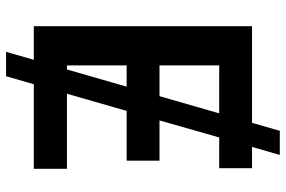

<svg xmlns="http://www.w3.org/2000/svg" viewBox="-172 -664 927 622"><g transform="rotate(90 291.0 -353.5)"><path d="M456.5 -707H525.4V-600.6H425.8L370.6 -407.2H501V-300.8H339.8L284.2 -107.4H527.3V0H253.4L227.5 89.8H148.4L174.3 0H65.4V-707H378.4L404.3 -796.9H482.4ZM205.6 -107.4 261.2 -300.8H192.4V-107.4ZM292 -407.2 347.7 -600.6H192.4V-407.2Z"/></g></svg>

Font: Pretendard GOV SemiBold
Style: Regular
Weight: 600
Designer: Base glyphs from Inter by Rasmus Andersson; Hangeul glyphs from Noto Sans CJK(Source Han Sans) by Jang Soo-young and Kan
Foundry: Kil Hyung-jin
Version: Version 1.309